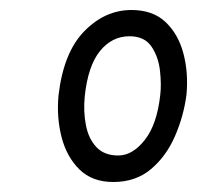

<svg xmlns="http://www.w3.org/2000/svg" viewBox="-20 -948 394 384"><path d="M206.5 -584Q164.5 -584 139 -609Q113.5 -634 103.2 -673.5Q93 -713 97 -757Q107 -843 148.5 -885.5Q190 -928 243 -928Q285.5 -928 311 -904Q336.5 -880 346.8 -841.2Q357 -802.5 353 -759Q347.5 -716 330 -675.8Q312.5 -635.5 282 -609.8Q251.5 -584 206.5 -584ZM216.5 -637Q245 -637 269.5 -668Q294 -699 300.5 -758Q303 -778.5 300 -806.2Q297 -834 283 -854.8Q269 -875.5 239 -875.5Q204 -875.5 180 -846Q156 -816.5 149.5 -755.5Q146.5 -725 151.8 -697.8Q157 -670.5 172.8 -653.8Q188.5 -637 216.5 -637Z"/></svg>

Font: Edu AU VIC WA NT Pre
Style: Regular
Weight: 400
Designer: Tina and Corey Anderson, Eben Sorkin, Mirko Velimirovic
Foundry: Google for Education
Version: Version 1.001